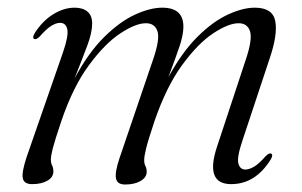

<svg xmlns="http://www.w3.org/2000/svg" viewBox="-20 -471 786 500"><path d="M291 -58.5 378.5 -315.5Q397 -369 390 -389.8Q383 -410.5 360 -410.5Q333.5 -410.5 293.5 -384.2Q253.5 -358 211.8 -301.5Q170 -245 139.5 -155Q122.5 -104.5 117.5 -84.8Q112.5 -65 112.5 -55.5Q112.5 -46 115.8 -39.8Q119 -33.5 119 -24.5Q119 -9.5 103.5 -0.5Q88 8.5 63.5 8.5Q42 8.5 39.2 -7.5Q36.5 -23.5 49.5 -62.5L144 -334.5Q159 -378 155.2 -394.8Q151.5 -411.5 136.5 -411.5Q126.5 -411.5 114 -404Q101.5 -396.5 83 -375.5Q74 -367 69 -369.5Q63.5 -372.5 70 -384Q90 -416 118 -433.5Q146 -451 174.5 -451Q195.5 -451 207.8 -440.8Q220 -430.5 220 -409.5Q220 -386 207.2 -352Q194.5 -318 174 -266.5Q210.5 -334.5 251.8 -375Q293 -415.5 332.2 -433.2Q371.5 -451 402.5 -451Q459.5 -451 457.5 -398.5Q457 -378.5 447.5 -350.2Q438 -322 418.5 -270Q454.5 -336 494.8 -375.8Q535 -415.5 573.8 -433.2Q612.5 -451 643.5 -451Q690 -451 696.8 -416.2Q703.5 -381.5 682.5 -319.5L611.5 -105.5Q596.5 -61 600.8 -45.2Q605 -29.5 619 -29.5Q629 -29.5 641.8 -37Q654.5 -44.5 672.5 -65Q681.5 -73.5 686 -71Q692 -68.5 685.5 -56.5Q645.5 8.5 582 8.5Q513 8.5 545 -88.5L620 -315.5Q638 -369 631 -389.8Q624 -410.5 601.5 -410.5Q575 -410.5 535.2 -384.2Q495.5 -358 454.2 -301.5Q413 -245 382 -154.5Q365.5 -105 360.5 -84.5Q355.5 -64 355.5 -54Q355.5 -44.5 358.8 -38.5Q362 -32.5 362 -23.5Q362 -9 346.2 0.2Q330.5 9.5 306 9.5Q285 9.5 282 -6.5Q279 -22.5 291 -58.5Z"/></svg>

Font: Fraunces 72pt Light
Style: Italic
Weight: 300
Italic angle: -16°
Version: Version 1.000;[b76b70a41]